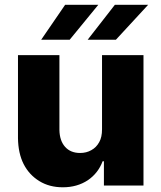

<svg xmlns="http://www.w3.org/2000/svg" viewBox="-20 -776 675 803"><path d="M406.7 -235.4V-545.4H580.1V0H414.6V-101.6H409.2Q390.6 -51.8 347.7 -22.5Q302.7 7.3 242.7 7.3Q186.5 7.3 144.5 -18.6Q101.6 -44.9 78.6 -90.3Q56.2 -134.8 55.2 -197.8V-545.4H228.5V-231.9Q229.5 -187.5 252 -162.1Q274.9 -136.2 314.9 -136.2Q341.3 -136.2 361.8 -147.9Q382.8 -159.2 395 -181.6Q406.7 -202.1 406.7 -235.4ZM464.8 -609.9H346.7L460.4 -755.9H599.6ZM271.5 -609.9H152.3L252.4 -755.9H391.1Z"/></svg>

Font: My Font
Style: Regular
Weight: 500
Designer: Rasmus Andersson
Foundry: rsms
Version: Version 0.001